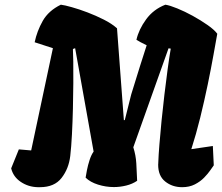

<svg xmlns="http://www.w3.org/2000/svg" viewBox="-20 -776 932 806"><path d="M138.2 9.8Q98.6 8.8 67.1 -12.5Q35.6 -33.7 26.9 -69.3L59.1 -148.9L110.8 -144.5L111.8 -148.9L202.1 -573.7L125.5 -598.6Q135.3 -645.5 159.4 -688.2Q183.6 -731 235.4 -756.3Q251.5 -754.4 281.7 -745.8Q312 -737.3 347.4 -723.9Q382.8 -710.4 416 -693.6Q449.2 -676.8 471.2 -657.2L500 -271.5L503.9 -272L530.8 -379.4Q550.8 -444.8 567.9 -499Q585 -553.2 595.7 -585.9Q565.4 -600.6 552.7 -608.9Q562.5 -652.3 593.3 -694.6Q624 -736.8 674.3 -756.3Q692.9 -753.4 724.1 -740.7Q755.4 -728 789.1 -709.5Q822.8 -690.9 851.1 -671.1Q879.4 -651.4 892.1 -634.3Q886.2 -601.6 876.2 -545.7Q866.2 -489.7 852.1 -421.4Q837.9 -353 820.6 -282.5Q803.2 -211.9 783.2 -149.9L873.5 -163.1L877.4 -82Q873 -76.2 863 -61.5Q853 -46.9 836.9 -30.3Q820.8 -13.7 797.9 -2Q774.9 9.8 744.6 9.8Q703.1 9.8 673.3 -14.2Q643.6 -38.1 644 -85.4Q644 -85.4 644.3 -88.9Q644.5 -92.3 644.5 -94.2Q645.5 -124 649.2 -169.7Q652.8 -215.3 658.2 -269.3Q663.6 -323.2 670.2 -378.7Q676.8 -434.1 683.6 -484.4Q690.4 -534.7 696.8 -571.8L687.5 -573.2L539.6 -157.7Q550.3 -124 552.2 -90.3Q554.2 -56.6 555.7 -17.1Q535.6 -3.4 509.8 2.9Q483.9 9.3 458 9.3Q424.3 9.3 391.6 -1Q358.9 -11.2 339.4 -30.3Q340.8 -40.5 345 -61.8Q349.1 -83 356.4 -105.2Q363.8 -127.4 373 -139.6L295.4 -573.7L286.1 -570.3Q287.1 -555.7 287.6 -517.6Q288.1 -479.5 287.8 -427.7Q287.6 -376 286.1 -319.6Q284.7 -263.2 282 -211.2Q279.3 -159.2 274.9 -121.1Q268.6 -67.9 238.5 -29.1Q208.5 9.8 147.5 9.8Q146 9.8 144.5 9.8Q141.6 9.8 138.2 9.8Z"/></svg>

Font: Fruktur
Style: Italic
Weight: 400
Italic angle: -8°
Designer: Viktoriya Grabowska, Eben Sorkin
Foundry: Viktoriya Grabowska
Version: Version 1.008; ttfautohint (v1.8.4.7-5d5b)